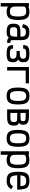

<svg xmlns="http://www.w3.org/2000/svg" viewBox="2273 -2945 854 5440"><g transform="rotate(90 2700.0 -225.0)"><path d="M66 182V-618H166V-601Q192 -617 227 -624.5Q262 -632 307 -632Q397 -632 449.5 -600Q502 -568 524.5 -497.5Q547 -427 547 -310Q547 -193 524.5 -122Q502 -51 449.5 -18.5Q397 14 307 14Q262 14 227 4Q192 -6 166 -25V182ZM307 -78Q361 -78 391.5 -99Q422 -120 434.5 -171Q447 -222 447 -310Q447 -398 434.5 -448Q422 -498 391.5 -519Q361 -540 307 -540Q260 -540 228.5 -532.5Q197 -525 181.5 -510.5Q166 -496 166 -475V-225Q166 -149 200 -113.5Q234 -78 307 -78Z M884 14Q798 14 747 -5Q696 -24 673.5 -66Q651 -108 651 -178Q651 -256 673.5 -299.5Q696 -343 747 -360Q798 -377 884 -377H1017V-409Q1017 -455 1005.5 -481.5Q994 -508 965.5 -519Q937 -530 884 -530Q842 -530 818.5 -521.5Q795 -513 782 -490Q769 -467 758 -425L662 -449Q679 -514 705 -554Q731 -594 774 -613Q817 -632 884 -632Q971 -632 1022 -608Q1073 -584 1095 -534.5Q1117 -485 1117 -409V-168Q1117 -131 1123 -114.5Q1129 -98 1146 -94.5Q1163 -91 1195 -93V-1Q1138 2 1103.5 -9Q1069 -20 1052 -50Q1034 -27 1010.5 -12.5Q987 2 956 8Q925 14 884 14ZM884 -78Q937 -78 965.5 -91Q994 -104 1005.5 -136.5Q1017 -169 1017 -226V-285H884Q831 -285 802 -278Q773 -271 762 -248.5Q751 -226 751 -178Q751 -140 762 -118Q773 -96 802 -87Q831 -78 884 -78Z M1500 14Q1408 14 1354.5 -3Q1301 -20 1279 -59.5Q1257 -99 1257 -168H1357Q1357 -117 1387.5 -97.5Q1418 -78 1500 -78Q1555 -78 1586 -85.5Q1617 -93 1630.5 -111Q1644 -129 1644 -160Q1644 -197 1632.5 -219Q1621 -241 1594 -252.5Q1567 -264 1519 -267H1425V-359H1519Q1567 -363 1594 -373Q1621 -383 1632.5 -404Q1644 -425 1644 -459Q1644 -490 1630.5 -507.5Q1617 -525 1586 -532.5Q1555 -540 1500 -540Q1418 -540 1387.5 -522Q1357 -504 1357 -455H1257Q1257 -523 1279 -561.5Q1301 -600 1354.5 -616Q1408 -632 1500 -632Q1593 -632 1646 -616Q1699 -600 1721.5 -562.5Q1744 -525 1744 -459Q1744 -404 1728 -372.5Q1712 -341 1669 -313Q1712 -285 1728 -252Q1744 -219 1744 -160Q1744 -94 1721.5 -56Q1699 -18 1646 -2Q1593 14 1500 14Z M1878 0V-618H2342V-526H1905L1978 -599V0Z M2700 14Q2610 14 2557.5 -18Q2505 -50 2482.5 -121.5Q2460 -193 2460 -309Q2460 -426 2482.5 -497Q2505 -568 2557.5 -600Q2610 -632 2700 -632Q2790 -632 2842.5 -600Q2895 -568 2917.5 -497Q2940 -426 2940 -309Q2940 -193 2917.5 -121.5Q2895 -50 2842.5 -18Q2790 14 2700 14ZM2700 -78Q2754 -78 2784.5 -99Q2815 -120 2827.5 -170.5Q2840 -221 2840 -309Q2840 -398 2827.5 -448Q2815 -498 2784.5 -519Q2754 -540 2700 -540Q2646 -540 2615.5 -519Q2585 -498 2572.5 -448Q2560 -398 2560 -309Q2560 -221 2572.5 -170.5Q2585 -120 2615.5 -99Q2646 -78 2700 -78Z M3079 0V-618H3284Q3367 -618 3417.5 -601.5Q3468 -585 3491 -549Q3514 -513 3514 -454Q3514 -408 3501 -383.5Q3488 -359 3459 -340Q3488 -327 3505.5 -308.5Q3523 -290 3531 -261.5Q3539 -233 3539 -189Q3539 -121 3516.5 -79Q3494 -37 3443.5 -18.5Q3393 0 3309 0ZM3179 -92H3309Q3360 -92 3388 -101Q3416 -110 3427.5 -131Q3439 -152 3439 -189Q3439 -232 3427.5 -252.5Q3416 -273 3388 -279.5Q3360 -286 3309 -286H3179ZM3179 -378H3284Q3336 -378 3364 -382.5Q3392 -387 3403 -403.5Q3414 -420 3414 -454Q3414 -481 3403 -497Q3392 -513 3364 -519.5Q3336 -526 3284 -526H3179Z M3900 14Q3810 14 3757.5 -18Q3705 -50 3682.5 -121.5Q3660 -193 3660 -309Q3660 -426 3682.5 -497Q3705 -568 3757.5 -600Q3810 -632 3900 -632Q3990 -632 4042.5 -600Q4095 -568 4117.5 -497Q4140 -426 4140 -309Q4140 -193 4117.5 -121.5Q4095 -50 4042.5 -18Q3990 14 3900 14ZM3900 -78Q3954 -78 3984.5 -99Q4015 -120 4027.5 -170.5Q4040 -221 4040 -309Q4040 -398 4027.5 -448Q4015 -498 3984.5 -519Q3954 -540 3900 -540Q3846 -540 3815.5 -519Q3785 -498 3772.5 -448Q3760 -398 3760 -309Q3760 -221 3772.5 -170.5Q3785 -120 3815.5 -99Q3846 -78 3900 -78Z M4266 182V-618H4366V-601Q4392 -617 4427 -624.5Q4462 -632 4507 -632Q4597 -632 4649.5 -600Q4702 -568 4724.5 -497.5Q4747 -427 4747 -310Q4747 -193 4724.5 -122Q4702 -51 4649.5 -18.5Q4597 14 4507 14Q4462 14 4427 4Q4392 -6 4366 -25V182ZM4507 -78Q4561 -78 4591.5 -99Q4622 -120 4634.5 -171Q4647 -222 4647 -310Q4647 -398 4634.5 -448Q4622 -498 4591.5 -519Q4561 -540 4507 -540Q4460 -540 4428.5 -532.5Q4397 -525 4381.5 -510.5Q4366 -496 4366 -475V-225Q4366 -149 4400 -113.5Q4434 -78 4507 -78Z M5103 14Q5006 14 4949.5 -15.5Q4893 -45 4869.5 -116Q4846 -187 4846 -309Q4846 -432 4869.5 -502.5Q4893 -573 4949.5 -602.5Q5006 -632 5103 -632Q5199 -632 5253.5 -600.5Q5308 -569 5331 -493Q5354 -417 5354 -285H4875V-377H5252Q5252 -439 5238.5 -474.5Q5225 -510 5192.5 -525Q5160 -540 5103 -540Q5043 -540 5009 -519.5Q4975 -499 4960.5 -451Q4946 -403 4946 -318Q4946 -227 4960.5 -174.5Q4975 -122 5009 -100Q5043 -78 5103 -78Q5138 -78 5164.5 -86.5Q5191 -95 5214 -114.5Q5237 -134 5262 -168L5342 -115Q5309 -66 5276 -38Q5243 -10 5202 2Q5161 14 5103 14Z"/></g></svg>

Font: Victor Mono
Style: Bold
Weight: 700
Monospace: yes
Designer: Rune Bjørnerås
Version: Version 1.561;gftools[0.9.30]